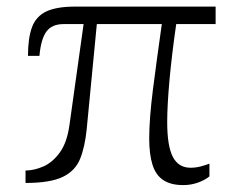

<svg xmlns="http://www.w3.org/2000/svg" viewBox="-20 -548 698 573"><path d="M526.9 4.4Q489.7 4.4 467.3 -10.5Q444.8 -25.4 435.1 -56.4Q425.3 -87.4 425.3 -134.8Q425.3 -193.4 436.5 -281.5Q447.8 -369.6 462.9 -476.1H269L238.8 -163.1Q233.4 -108.9 218.8 -73.2Q204.1 -37.6 166.7 -19.8Q129.4 -2 56.2 -2V-39.1Q81.1 -39.1 108.9 -51Q136.7 -63 158.4 -92.8Q180.2 -122.6 187.5 -176.3L229.5 -476.1H169.4Q134.8 -476.1 118.4 -453.6Q102.1 -431.2 97.7 -381.3H63.5Q63.5 -435.1 75.7 -467.3Q87.9 -499.5 118.4 -513.9Q148.9 -528.3 204.1 -528.3H623.5V-476.1H505.9Q492.7 -384.8 485.8 -308.8Q479 -232.9 479 -183.6Q479 -112.3 495.8 -79.8Q512.7 -47.4 548.8 -47.4Q564.5 -47.4 579.8 -51.5Q595.2 -55.7 605 -59.6V-21.5Q590.3 -9.8 569.8 -2.7Q549.3 4.4 526.9 4.4Z"/></svg>

Font: Comme ExtraLight
Style: Regular
Weight: 250
Version: Version 1.000;gftools[0.9.27]